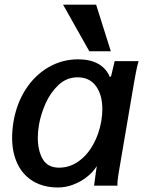

<svg xmlns="http://www.w3.org/2000/svg" viewBox="-20 -820 640 848"><path d="M33.5 -212Q33.5 -245.5 39.5 -282Q53.5 -364 94.2 -426.5Q135 -489 195 -523.5Q255 -558 325 -558Q378.5 -558 414.2 -537.8Q450 -517.5 465 -480L470.5 -483L486.5 -550H592Q585.5 -527 580.5 -501.2Q575.5 -475.5 571.5 -452L506 -67.5Q505.5 -63.5 503.2 -50.5Q501 -37.5 499.8 -25.8Q498.5 -14 498.5 0H395.5Q395.5 -0.5 404 -63L407.5 -86.5L403 -80Q389.5 -59 364 -38.8Q338.5 -18.5 305 -5.2Q271.5 8 236 8Q173 8 127.2 -19Q81.5 -46 57.5 -95.8Q33.5 -145.5 33.5 -212ZM427.5 -285.5Q432 -312.5 432 -338Q432 -401 403.8 -439.8Q375.5 -478.5 322.5 -478.5Q274.5 -478.5 238.5 -444.8Q202.5 -411 181.2 -362.8Q160 -314.5 152 -268.5Q147 -240 147 -211.5Q147 -155 168.8 -117.2Q190.5 -79.5 241 -79.5Q287 -79.5 326 -106.8Q365 -134 391.2 -181Q417.5 -228 427.5 -285.5ZM258.5 -799.5H404.5L469.5 -593.5H374.5Z"/></svg>

Font: JuliaMono SemiBoldItalic
Style: Regular
Weight: 600
Italic angle: -9°
Monospace: yes
Designer: cormullion
Foundry: corm
Version: Version 0.049; ttfautohint (v1.8.4)